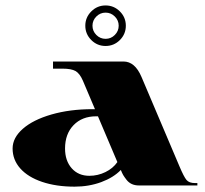

<svg xmlns="http://www.w3.org/2000/svg" viewBox="-20 -680 752 704"><path d="M314.7 -638.1Q336.5 -660 367.1 -660Q397.7 -660 419.6 -638.1Q441.4 -616.3 441.4 -585.7Q441.4 -555.1 419.6 -533.2Q397.7 -511.4 367.1 -511.4Q336.5 -511.4 314.7 -533.2Q292.8 -555.1 292.8 -585.7Q292.8 -616.3 314.7 -638.1ZM401 -619.5Q386.8 -633.7 367.1 -633.7Q347.5 -633.7 333.3 -619.5Q319.1 -605.3 319.1 -585.7Q319.1 -566 333.3 -551.8Q347.5 -537.6 367.1 -537.6Q386.8 -537.6 401 -551.8Q415.2 -566 415.2 -585.7Q415.2 -605.3 401 -619.5ZM174.4 -428.3V-454.5H432.7Q474.7 -454.5 498.7 -398.2L638.1 -69.9Q654.3 -31.5 663.9 -20.1Q673.5 -8.7 695.4 -8.7H703.7V0H489.1Q474.7 0 463.3 -5.2Q451.9 -10.5 444.1 -20.5Q436.2 -30.6 431.8 -38Q427.4 -45.5 423.1 -56.8Q396 -28.8 351 -12.2Q305.9 4.4 253.5 4.4Q186.2 4.4 134.4 -13.1Q82.6 -30.6 54.4 -62.3Q26.2 -94 26.2 -135.5Q26.2 -174.8 63.8 -207.8Q101.4 -240.8 168.9 -260.3Q236.5 -279.7 319.1 -279.7H328.2L283.7 -384.6Q272.3 -410.8 256.8 -419.6Q241.3 -428.3 208.9 -428.3ZM410.4 -85.7 339.2 -253.5H332.2Q281 -253.5 249.8 -221.2Q218.5 -188.8 218.5 -135.5Q218.5 -90.5 243 -62.9Q267.5 -35.4 307.7 -35.4Q338.7 -35.4 366.5 -49Q394.2 -62.5 410.4 -85.7Z"/></svg>

Font: Wabroye
Style: Medium
Weight: 500
Designer: gluk
Foundry: gluk
Version: Version 0.14